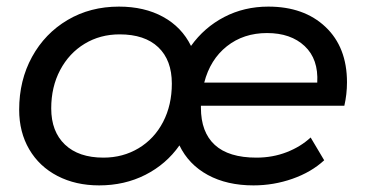

<svg xmlns="http://www.w3.org/2000/svg" viewBox="-20 -555 1106 581"><path d="M588 -235V-229Q588 -155 630 -116.5Q672 -78 756 -78Q805 -78 847.5 -94.5Q890 -111 920 -139L961 -70Q922 -34 865 -14Q808 6 747 6Q667 6 609 -25.5Q551 -57 523 -115Q483 -58 420 -26Q357 6 280 6Q209 6 154 -22.5Q99 -51 68.5 -103Q38 -155 38 -223Q38 -312 77 -383Q116 -454 184.5 -494.5Q253 -535 340 -535Q417 -535 473.5 -504Q530 -473 558 -416Q598 -472 658.5 -503.5Q719 -535 792 -535Q900 -535 965 -473.5Q1030 -412 1030 -306Q1030 -270 1022 -235ZM598 -305H940Q944 -376 902 -415.5Q860 -455 788 -455Q717 -455 666.5 -415Q616 -375 598 -305ZM500 -302Q500 -373 459 -412Q418 -451 342 -451Q283 -451 236 -422.5Q189 -394 162 -343Q135 -292 135 -227Q135 -157 176.5 -117.5Q218 -78 293 -78Q352 -78 399.5 -106.5Q447 -135 473.5 -186Q500 -237 500 -302Z"/></svg>

Font: Idrija
Style: Italic
Weight: 500
Italic angle: -11.3°
Designer: Julieta Ulanovsky
Foundry: Julieta Ulanovsky
Version: Version 7.200